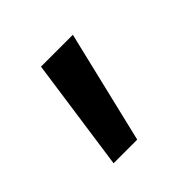

<svg xmlns="http://www.w3.org/2000/svg" viewBox="-89 -200 465 465"><g transform="rotate(-45 144.0 33.0)"><path d="M209.2 -112.2 139.9 177.6H58.9L100.1 -112.2Z"/></g></svg>

Font: TID UI Medium
Style: Regular
Weight: 500
Designer: The TID Project Authors
Foundry: Bakken & Bæck
Version: Version 1.001;hotconv 1.0.109;makeotfexe 2.5.65596